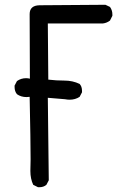

<svg xmlns="http://www.w3.org/2000/svg" viewBox="-20 -793 540 803"><path d="M145 -10H139L119 -20Q107 -45 107 -78L108 -127Q108 -199 104 -388L91 -387Q68 -387 51 -399Q41 -411 41 -429V-435L51 -454Q68 -466 89 -466Q97 -466 105 -464L104 -734Q104 -770 145 -771L421 -773L440 -764Q450 -750 450 -733V-727L440 -707Q427 -697 411 -695H180L182 -460Q215 -456 249.5 -456Q284 -456 313 -442Q323 -431 323 -413V-407L313 -388Q295 -376 271 -376Q262 -376 252 -378L180 -384L184 -39L174 -20Q162 -10 145 -10Z"/></svg>

Font: Xiaolai SC
Style: Regular
Weight: 400
Designer: Nozomi Seto 瀬戸のぞみ
Version: Version 3.11;December 4, 2020;FontCreator 13.0.0.2613 64-bit